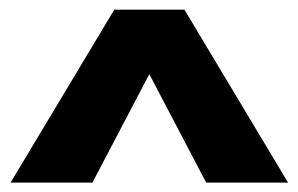

<svg xmlns="http://www.w3.org/2000/svg" viewBox="-20 -731 620 399"><path d="M2 -351.6 217.5 -710.9H363.3L578.6 -351.6H408.4L290.3 -576.9L172.1 -351.6Z"/></svg>

Font: RobotoFlex
Style: Regular
Weight: 400
Designer: Berlow after Robertson
Foundry: Google
Version: Version 2.136